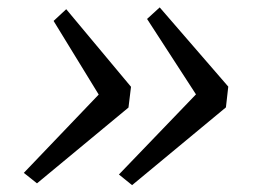

<svg xmlns="http://www.w3.org/2000/svg" viewBox="-20 -576 700 532"><path d="M346 -63 309.5 -92.5 523 -314.5 387.5 -523.5 422.5 -555.5 612.5 -336 606 -278.5ZM82.5 -68 46 -97 253.5 -314 128.5 -518 163.5 -550.5 343 -335.5 336 -278Z"/></svg>

Font: Merriweather 36pt Light
Style: Italic
Weight: 300
Italic angle: -7.8°
Version: Version 2.101